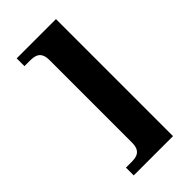

<svg xmlns="http://www.w3.org/2000/svg" viewBox="-271 -831 1030 1030"><g transform="rotate(-45 244.5 -316.0)"><path d="M86 128H384V-760H86V-701H127C169 -701 204 -692 204 -629V-3C204 60 169 69 127 69H86Z"/></g></svg>

Font: Noto Serif Devanagari SemiCondensed Black
Style: Regular
Weight: 900
Width: 4
Designer: Universal Thirst, Indian Type Foundry and the Monotype Design Team
Foundry: Monotype Imaging Inc.
Version: Version 2.004